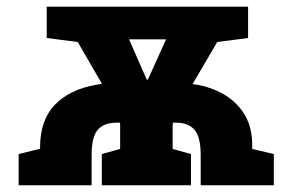

<svg xmlns="http://www.w3.org/2000/svg" viewBox="-20 -548 860 568"><path d="M35.2 0V-92.3L98.6 -107.9V-112.8Q98.6 -191.9 141.8 -237.5Q185.1 -283.2 265.1 -297.4Q275.4 -299.3 281.7 -299.8L210 -423.8L118.2 -435.5V-528.3H713.9V-435.5L622.6 -423.8L549.8 -299.3Q552.7 -298.8 557.1 -298.1Q561.5 -297.4 568.4 -296.4Q642.6 -280.8 684.3 -235.1Q726.1 -189.5 726.1 -120.6V-107.4L790 -92.3V0H573.7V-89.8Q573.7 -143.1 555.4 -164.1Q537.1 -185.1 500 -185.1H491.7L490.7 -177.7V-107.4L544.9 -92.3V0H281.2V-92.3L335.4 -107.4V-179.7L335 -185.1H325.2Q287.6 -185.1 269.3 -164.1Q251 -143.1 251 -89.8V0ZM414.1 -312.5H417.5L471.2 -431.6H361.8Z"/></svg>

Font: Roboto Slab ExtraBold
Style: Regular
Weight: 800
Designer: Google
Version: Version 2.001; ttfautohint (v1.8.3)